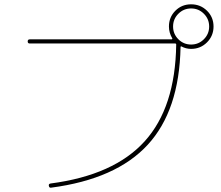

<svg xmlns="http://www.w3.org/2000/svg" viewBox="-20 -865 1040 904"><path d="M939.9 -800.3Q915 -825.2 879.9 -825.2Q844.7 -825.2 819.8 -800.3Q794.9 -775.4 794.9 -740.2Q794.9 -705.1 819.8 -680.2Q844.7 -655.3 879.9 -655.3Q915 -655.3 939.9 -680.2Q964.8 -705.1 964.8 -740.2Q964.8 -775.4 939.9 -800.3ZM120.1 -660.2Q110.4 -660.2 110.4 -669.9Q110.4 -679.7 120.1 -679.7H789.1Q790 -679.7 791 -681.6Q792 -683.6 791 -684.6Q775.4 -710.9 775.4 -740.2Q775.4 -784.2 805.7 -814.5Q835.9 -844.7 879.9 -844.7Q923.8 -844.7 954.6 -814.5Q985.4 -784.2 985.4 -740.2Q985.4 -696.3 954.6 -665.5Q923.8 -634.8 879.9 -634.8Q855.5 -634.8 834 -646.5Q830.1 -648.4 830.1 -642.6Q824.2 -344.7 675.3 -183.1Q526.4 -21.5 220.7 18.6Q211.9 20.5 210 9.8Q208 1 217.8 -1Q516.6 -40 661.1 -199.7Q805.7 -359.4 809.6 -655.3Q809.6 -660.2 804.7 -660.2Z"/></svg>

Font: Rounded-X Mgen+ 1mn thin
Style: Regular
Weight: 100
Designer: [Source Han Sans]
Ryoko NISHIZUKA  (kana & ideographs); Paul D. Hunt (Latin, Greek & Cyrillic); Wenlong ZHANG  (bopomofo
Version: Version 1.059.20150602